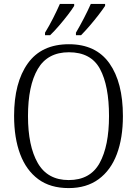

<svg xmlns="http://www.w3.org/2000/svg" viewBox="-20 -951 702 981"><path d="M331 10Q237 10 175.5 -35.5Q114 -81 83 -163.5Q52 -246 52 -359Q52 -529 122 -627Q192 -725 332 -725Q470 -725 539 -627.5Q608 -530 608 -358Q608 -246 577 -163.5Q546 -81 484 -35.5Q422 10 331 10ZM331 -31Q441 -31 489 -118Q537 -205 537 -358Q537 -513 491 -598.5Q445 -684 332 -684Q223 -684 173 -598.5Q123 -513 123 -358Q123 -205 173 -118Q223 -31 331 -31ZM368 -784Q388 -818 408.5 -857.5Q429 -897 444 -931H517V-921Q506 -904 484.5 -876Q463 -848 438.5 -819.5Q414 -791 394 -771H368ZM210 -784Q231 -818 251 -857.5Q271 -897 286 -931H359V-921Q349 -904 327.5 -876Q306 -848 281.5 -819.5Q257 -791 236 -771H210Z"/></svg>

Font: Noto Serif Lao SemiCondensed Light
Style: Regular
Weight: 300
Width: 4
Designer: Monotype Design Team
Foundry: Monotype Imaging Inc.
Version: Version 2.003; ttfautohint (v1.8.4.7-5d5b)